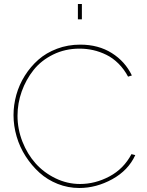

<svg xmlns="http://www.w3.org/2000/svg" viewBox="-20 -938 737 964"><path d="M371.1 -840.8V-918H391.1V-840.8ZM382.8 -713.9Q474.1 -713.9 541.3 -671.6Q608.4 -629.4 642.1 -559.1L623 -553.2Q603 -590.8 574.7 -618.9Q546.4 -647 513.9 -662.8Q481.4 -678.7 448 -686.3Q414.6 -693.8 378.9 -693.8Q307.1 -693.8 247.1 -664.3Q187 -634.8 148.7 -586.7Q110.4 -538.6 89.1 -479Q67.9 -419.4 67.9 -356.9Q67.9 -290 92.5 -227.1Q117.2 -164.1 158.9 -117.4Q200.7 -70.8 259.3 -42.5Q317.9 -14.2 381.8 -14.2Q458 -14.2 529.5 -52.2Q601.1 -90.3 640.1 -164.1L659.2 -159.2Q624 -82.5 543.7 -38.3Q463.4 5.9 377.9 5.9Q321.8 5.9 269.8 -14.6Q217.8 -35.2 178.2 -71Q138.7 -106.9 108.9 -153.1Q79.1 -199.2 63.5 -252.7Q47.9 -306.2 47.9 -359.9Q47.9 -411.1 62 -461.9Q76.2 -512.7 104.7 -558.1Q133.3 -603.5 172.6 -638.2Q211.9 -672.9 266.4 -693.4Q320.8 -713.9 382.8 -713.9Z"/></svg>

Font: Rawline Thin
Style: Regular
Weight: 250
Designer: Matt McInerney, Pablo Impallari, Rodrigo Fuenzalida
Foundry: Matt McInerney, Pablo Impallari, Rodrigo Fuenzalida
Version: Version 4.020;PS 004.020;hotconv 1.0.88;makeotf.lib2.5.64775